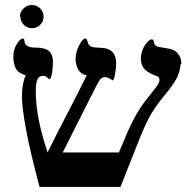

<svg xmlns="http://www.w3.org/2000/svg" viewBox="-20 -745 748 762"><path d="M700 -490 697 -492Q695 -463 682 -436Q668 -408 622 -353Q591 -314 571 -277Q552 -241 525 -172L458 -3H137Q100 -141 83 -233Q67 -320 67 -362Q67 -412 82 -446Q54 -454 43 -473Q33 -492 33 -521Q33 -547 46 -569Q60 -592 70 -592Q77 -592 77 -583Q77 -556 122 -556Q159 -556 175 -542Q190 -528 190 -501Q190 -473 186 -453Q182 -431 177 -431Q173 -431 167 -438Q161 -444 151 -444Q134 -444 128 -429Q122 -414 122 -383Q122 -278 169 -140Q201 -206 245 -290Q295 -386 324 -446Q301 -451 291 -468Q280 -487 280 -512Q280 -537 294 -565Q308 -592 318 -592Q323 -592 325 -587Q328 -574 334 -566Q340 -558 355 -557L384 -555Q441 -552 441 -493Q441 -473 436 -448Q432 -426 427 -426L416 -433Q405 -439 397 -439Q381 -439 371 -420Q363 -406 346 -372Q342 -365 328.5 -337.5Q315 -310 286.5 -254Q258 -198 229 -140H452L477 -199Q514 -290 558 -346Q573 -365 598 -397Q613 -416 613 -427Q613 -435 609 -439Q604 -444 591 -447Q563 -459 551 -474Q539 -489 539 -512Q539 -531 547 -550Q554 -567 565 -578Q576 -589 582 -589Q587 -589 589 -584L591 -576Q594 -562 609 -559L655 -551Q676 -546 688 -530Q700 -514 700 -490ZM61 -679 59 -678Q59 -697 73 -711Q87 -725 106 -725Q126 -725 139 -712Q153 -698 153 -679Q153 -660 140 -647Q126 -633 107 -633Q88 -633 74 -647Q61 -660 61 -679Z"/></svg>

Font: Libra Serif Modern
Style: Bold
Weight: 700
Designer: Stefan Peev, Context Ltd
Foundry: Ascender Corporation
Version: Version 1.000